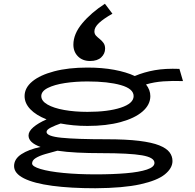

<svg xmlns="http://www.w3.org/2000/svg" viewBox="-20 -831 1040 1023"><path d="M446 -160Q406 -160 370.5 -163.5Q335 -167 303 -173Q274 -163 251 -151.5Q228 -140 228 -128Q228 -105 308 -97Q388 -89 548 -89Q653 -89 721.5 -80.5Q790 -72 828.5 -56.5Q867 -41 883 -20Q899 1 899 27Q899 65 858.5 98Q818 131 727.5 151Q637 171 488 172Q356 172 258.5 159Q161 146 108 119.5Q55 93 55 54Q55 16 94 -9.5Q133 -35 196 -48Q132 -71 132 -109Q132 -131 157.5 -153Q183 -175 228 -195Q172 -217 141.5 -249Q111 -281 111 -319Q111 -363 152 -397Q193 -431 268.5 -451Q344 -471 446 -471Q525 -471 589 -459Q653 -447 698 -426Q748 -447 804.5 -457Q861 -467 936 -464L955 -399Q900 -401 850.5 -397.5Q801 -394 758 -381Q781 -352 781 -319Q781 -273 739.5 -237Q698 -201 622.5 -180.5Q547 -160 446 -160ZM446 -235Q556 -235 624 -257.5Q692 -280 692 -319Q692 -358 624 -377.5Q556 -397 446 -397Q382 -397 326 -388.5Q270 -380 235 -362.5Q200 -345 200 -319Q200 -293 233 -274Q266 -255 322 -245Q378 -235 446 -235ZM151 40Q151 56 196 69.5Q241 83 318 90.5Q395 98 490 98Q581 98 651.5 92Q722 86 762.5 72.5Q803 59 803 37Q803 8 736.5 -3.5Q670 -15 520 -15Q451 -15 392 -18Q333 -21 286 -28Q252 -19 221 -10Q190 -1 170.5 11Q151 23 151 40ZM539 -811 579 -758Q533 -732 508 -709Q483 -686 483 -664Q483 -650 491.5 -641Q500 -632 511.5 -623Q523 -614 531.5 -602Q540 -590 540 -572Q540 -545 519.5 -525.5Q499 -506 460 -506Q420 -506 395.5 -530.5Q371 -555 371 -593Q371 -650 418 -706.5Q465 -763 539 -811Z"/></svg>

Font: Inconsolata UltraExpanded Medium
Style: Regular
Weight: 500
Width: 9
Monospace: yes
Designer: Raph Levien, Cyreal, Brenton Simpson
Foundry: Raph Levien, Cyreal, Google
Version: Version 3.001; ttfautohint (v1.8.2.53-6de2)